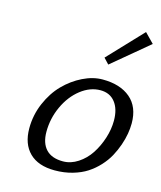

<svg xmlns="http://www.w3.org/2000/svg" viewBox="-109 -791 738 881"><g transform="rotate(15 260.0 -351.0)"><path d="M71.8 0ZM475.1 -711.9 519 -667 346.2 -522.9 321.3 -549.3ZM259.8 -40Q296.9 -40 330.8 -62.3Q364.7 -84.5 387.7 -119.4Q410.6 -154.3 424.3 -197Q438 -239.7 438 -280.8Q438 -335.9 412.8 -367.9Q387.7 -399.9 342.8 -399.9Q293.9 -399.9 249.5 -365.2Q205.1 -330.6 178.5 -272.9Q151.9 -215.3 151.9 -151.9Q151.9 -98.1 179 -69.1Q206.1 -40 259.8 -40ZM520 -290Q520 -266.6 515.6 -240.5Q511.2 -214.4 501 -184.8Q490.7 -155.3 475.8 -127.9Q460.9 -100.6 437.5 -75.2Q414.1 -49.8 385.5 -31.2Q356.9 -12.7 317.9 -1.5Q278.8 9.8 233.9 9.8Q155.3 9.8 113.5 -31.5Q71.8 -72.8 71.8 -147Q71.8 -210 96.4 -267.3Q121.1 -324.7 159.7 -364Q198.2 -403.3 246.1 -426.8Q293.9 -450.2 339.8 -450.2Q423.3 -450.2 471.7 -409.2Q520 -368.2 520 -290Z"/></g></svg>

Font: Pfennig
Style: Italic
Weight: 500
Italic angle: -13°
Version: Version 20120410 ; ttfautohint (v0.8)